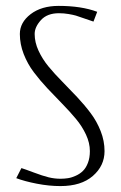

<svg xmlns="http://www.w3.org/2000/svg" viewBox="-20 -626 410 652"><path d="M310.1 -585.9 297.4 -552.7Q286.1 -556.2 266.6 -563.2Q247.1 -570.3 237.8 -573Q228.5 -575.7 212.6 -578.4Q196.8 -581.1 180.2 -581.1Q140.1 -581.1 118.9 -557.6Q97.7 -534.2 97.7 -510.7Q97.7 -482.4 110.8 -453.9Q124 -425.3 144.8 -400.1Q165.5 -375 190.9 -349.4Q216.3 -323.7 241.7 -296.6Q267.1 -269.5 287.8 -241.9Q308.6 -214.4 321.8 -180.9Q335 -147.5 335 -112.8Q335 -63 295.4 -28.6Q255.9 5.9 185.1 5.9Q146.5 5.9 105 -2.2Q63.5 -10.3 35.2 -21L52.7 -55.2Q64 -51.8 94.5 -40.3Q125 -28.8 145 -23.9Q165 -19 185.5 -19Q198.7 -19 211.2 -21Q223.6 -22.9 237.5 -29.3Q251.5 -35.6 261.7 -45.7Q272 -55.7 278.6 -73Q285.2 -90.3 285.2 -112.8Q285.2 -140.6 272 -168.9Q258.8 -197.3 237.8 -222.4Q216.8 -247.6 191.7 -273.2Q166.5 -298.8 141.1 -325.9Q115.7 -353 94.7 -380.9Q73.7 -408.7 60.5 -442.4Q47.4 -476.1 47.4 -510.7Q47.4 -549.8 84 -577.9Q120.6 -606 179.2 -606Q256.3 -606 310.1 -585.9Z"/></svg>

Font: Reswysokr
Style: Regular
Weight: 500
Version: Version 0.984